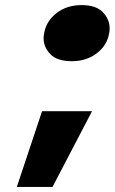

<svg xmlns="http://www.w3.org/2000/svg" viewBox="-20 -613 450 753"><path d="M262 -373Q204 -373 177.5 -400.5Q151 -428 151 -463Q151 -472 153 -482Q161 -530 201.5 -561.5Q242 -593 300 -593Q357 -593 383.5 -565Q410 -537 410 -502Q410 -492 408 -482Q400 -435 359.5 -404Q319 -373 262 -373ZM341 -177 186 120H46L145 -177Z"/></svg>

Font: Fz Poppins Black
Style: Italic
Weight: 900
Italic angle: -10°
Designer: Ninad Kale (Devanagari), Jonny Pinhorn (Latin)
Foundry: Indian Type Foundry
Version: Vit hóa bi Vntype.Com & FontZin.Com